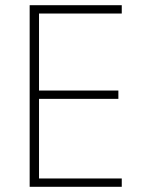

<svg xmlns="http://www.w3.org/2000/svg" viewBox="-20 -718 551 738"><path d="M94 0V-698H448V-666H130V-370H435V-338H130V-32H448V0Z"/></svg>

Font: IBM Plex Sans Condensed ExtraLight
Style: Regular
Weight: 200
Width: 3
Designer: Mike Abbink, Paul van der Laan, Pieter van Rosmalen
Foundry: Bold Monday
Version: Version 1.3